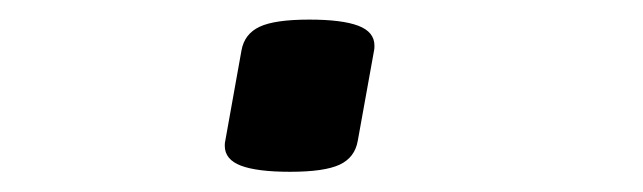

<svg xmlns="http://www.w3.org/2000/svg" viewBox="-20 -166 640 191"><path d="M352.5 -120.6Q352.5 -117.2 352.1 -115.7L335.9 -25.9Q333 -9.3 317.9 -2.2Q302.7 4.9 268.6 4.9Q235.8 4.9 219.7 -1.2Q203.6 -7.3 203.6 -21Q203.6 -24.4 204.1 -25.9L220.2 -115.7Q223.1 -132.3 238.3 -139.4Q253.4 -146.5 287.6 -146.5Q320.3 -146.5 336.4 -140.4Q352.5 -134.3 352.5 -120.6Z"/></svg>

Font: Courier Prime Sans
Style: Italic
Weight: 400
Italic angle: -10°
Designer: Alan Dague-Greene
Foundry: Quote-Unquote Apps
Version: Version 3.020